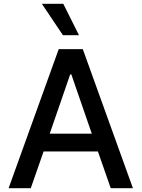

<svg xmlns="http://www.w3.org/2000/svg" viewBox="-20 -984 740 1004"><path d="M287 -727H413L675 0H559L492 -192H208L141 0H25ZM353 -595H347L240 -285H460ZM311 -964 393 -800H309L199 -964Z"/></svg>

Font: Sinter Medium
Style: Regular
Weight: 500
Foundry: Adobe & rsms
Version: Version 1.000